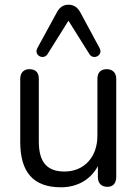

<svg xmlns="http://www.w3.org/2000/svg" viewBox="-20 -787 580 816"><path d="M239 9C308 9 365 -23 396 -81V-35C396 -8 411 7 437 7C460 7 474 -8 474 -35V-452C474 -479 457 -493 434 -493C408 -493 394 -479 394 -452V-210C394 -119 337 -58 254 -58C179 -58 145 -99 145 -185V-452C145 -479 131 -493 105 -493C82 -493 66 -479 66 -452V-184C66 -57 120 9 239 9ZM403 -583 321 -735C309 -757 292 -767 271 -767C250 -767 234 -757 222 -735L139 -583C122 -552 165 -530 182 -557L271 -699L360 -557C377 -530 420 -552 403 -583Z"/></svg>

Font: SN Pro Book
Style: Regular
Weight: 350
Designer: Tobias Whetton
Foundry: Supernotes
Version: Version 1.003;Glyphs 3.3 (3324)